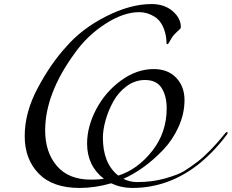

<svg xmlns="http://www.w3.org/2000/svg" viewBox="-20 -906 1144 948"><path d="M589 -23Q621 -7 657 -7Q732 -7 795.5 -25Q859 -43 888.5 -61Q918 -79 956 -108Q1018 -156 1092 -248Q1096 -254 1100 -254Q1104 -254 1104 -250Q1104 -248 1102 -244Q1041 -161 964 -98Q814 22 633 22Q578 22 529 -1Q449 22 373 22Q240 22 171 -49Q102 -120 102 -234Q102 -351 166 -471Q230 -591 305 -673Q383 -764 503.5 -825Q624 -886 728 -886Q792 -886 832.5 -851Q873 -816 873 -772Q873 -767 868.5 -762.5Q864 -758 855 -750Q846 -742 839 -734Q832 -726 825 -714Q818 -702 814 -695Q810 -688 807 -688Q802 -688 802 -695Q802 -720 795 -746Q780 -800 744 -823Q708 -846 667 -846Q590 -846 500 -788Q410 -730 348 -642Q203 -443 203 -262Q203 -154 261 -86.5Q319 -19 429 -19Q465 -19 493 -23Q410 -88 410 -197Q410 -281 455 -366.5Q500 -452 577.5 -508.5Q655 -565 739 -565Q809 -565 850 -522Q891 -479 891 -412Q891 -345 862 -280.5Q833 -216 786.5 -167Q740 -118 689.5 -81.5Q639 -45 589 -23ZM564 -39Q659 -69 731 -160Q803 -251 803 -371Q803 -432 778 -471.5Q753 -511 696 -511Q647 -511 606 -481Q565 -451 540 -406Q515 -361 501.5 -313Q488 -265 488 -226Q488 -99 564 -39Z"/></svg>

Font: Miama Nueva
Style: Medium
Weight: 400
Italic angle: -28°
Version: Version 1.0